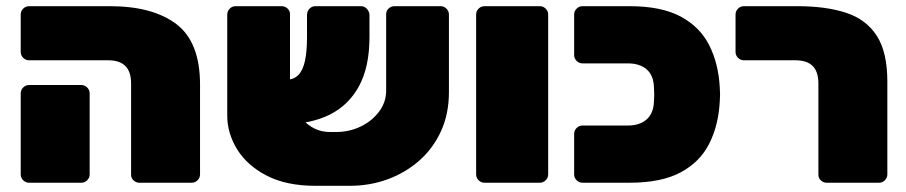

<svg xmlns="http://www.w3.org/2000/svg" viewBox="-20 -591 2931 621"><path d="M431 0Q420 0 412 -7.5Q404 -15 404 -26V-321Q404 -359 385.5 -377.5Q367 -396 330 -396H74Q63 -396 55 -404Q47 -412 47 -423V-544Q47 -555 55 -563Q63 -571 74 -571H335Q474 -571 550.5 -513Q627 -455 627 -317V-27Q627 -16 619 -8Q611 0 600 0ZM74 0Q63 0 55 -8Q47 -16 47 -27V-289Q47 -300 55 -308Q63 -316 74 -316H243Q254 -316 262 -308Q270 -300 270 -289V-27Q270 -16 262 -8Q254 0 243 0Z M1066 -164Q1110 -164 1147 -182Q1184 -200 1206.5 -230.5Q1229 -261 1229 -298V-545Q1229 -556 1237 -563.5Q1245 -571 1256 -571H1405Q1416 -571 1424 -563Q1432 -555 1432 -544V-293Q1432 -223 1406.5 -167Q1381 -111 1336 -71.5Q1291 -32 1233.5 -11Q1176 10 1111 10H1001Q906 10 842.5 -23Q779 -56 747 -108Q715 -160 715 -217V-544Q715 -555 723 -563Q731 -571 742 -571H891Q902 -571 910 -563.5Q918 -556 918 -545V-335Q918 -253 955.5 -208.5Q993 -164 1048 -164ZM904 -190 905 -333Q929 -333 944 -347.5Q959 -362 966 -392.5Q973 -423 973 -471V-542Q973 -555 981 -563Q989 -571 1000 -571H1148Q1159 -571 1167 -562Q1175 -553 1175 -542V-471Q1175 -375 1141.5 -313Q1108 -251 1047 -220.5Q986 -190 904 -190Z M1547 0Q1536 0 1528 -8Q1520 -16 1520 -27V-544Q1520 -555 1528 -563Q1536 -571 1547 -571H1726Q1737 -571 1745 -563Q1753 -555 1753 -544V-27Q1753 -16 1745 -8Q1737 0 1726 0Z M1864 0Q1853 0 1845 -8Q1837 -16 1837 -27V-158Q1837 -169 1845 -177Q1853 -185 1864 -185H2011Q2048 -185 2070.5 -204Q2093 -223 2095 -260Q2096 -275 2096 -285.5Q2096 -296 2095 -311Q2093 -349 2070.5 -367.5Q2048 -386 2011 -386H1864Q1853 -386 1845 -394Q1837 -402 1837 -413V-544Q1837 -555 1845 -563Q1853 -571 1864 -571H2016Q2119 -571 2181.5 -537.5Q2244 -504 2274 -444.5Q2304 -385 2308 -308Q2309 -293 2309 -285.5Q2309 -278 2308 -263Q2304 -186 2274 -126.5Q2244 -67 2181.5 -33.5Q2119 0 2016 0Z M2654 0Q2643 0 2635 -7.5Q2627 -15 2627 -26V-321Q2627 -359 2608.5 -377.5Q2590 -396 2553 -396H2386Q2375 -396 2367 -404Q2359 -412 2359 -423V-544Q2359 -555 2367 -563Q2375 -571 2386 -571H2559Q2652 -571 2717 -549.5Q2782 -528 2816 -475Q2850 -422 2850 -327V-27Q2850 -16 2842 -8Q2834 0 2823 0Z"/></svg>

Font: Rubik Black
Style: Regular
Weight: 900
Designer: Hubert and Fischer
Foundry: Hubert and Fischer
Version: Version 2.300;gftools[0.9.30]